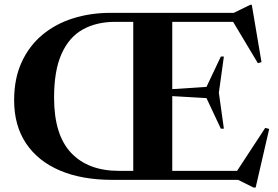

<svg xmlns="http://www.w3.org/2000/svg" viewBox="-20 -770 1190 822"><path d="M460 0Q330.5 0 236.5 -40Q142.5 -80 91.5 -156.2Q40.5 -232.5 40.5 -341Q40.5 -434 72.8 -504Q105 -574 161.5 -621Q218 -668 292.8 -691.5Q367.5 -715 453 -715H981L1051.5 -749.5H1058L1099.5 -504L1084 -499.5L978 -676.5H717.5V-388.5L864 -398L925.5 -528H938.5L917 -373L938.5 -219H925.5L864 -350L717.5 -358.5V-38.5H995L1115.5 -222.5L1132.5 -218L1074.5 33H1065.5L999.5 0ZM489 -38.5H550.5V-676.5H473Q393.5 -676.5 334.8 -644Q276 -611.5 243.8 -540Q211.5 -468.5 211.5 -352Q211.5 -193 284.2 -115.8Q357 -38.5 489 -38.5Z"/></svg>

Font: Newsreader Display SemiBold
Style: Regular
Weight: 600
Designer: Hugues Gentile
Foundry: Production Type
Version: Version 1.001